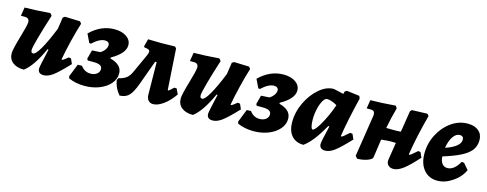

<svg xmlns="http://www.w3.org/2000/svg" viewBox="-25 -978 3775 1489"><g transform="rotate(15 1863.0 -234.0)"><path d="M514 -128Q437 -46 397.5 -17Q358 12 324 12Q277 12 277 -30Q277 -47 310 -189L302 -191Q234 -41 165 10Q107 10 74 -16.5Q41 -43 41 -90Q41 -119 73 -229Q84 -267 93.5 -303Q103 -339 103 -354Q103 -388 67 -388H35L46 -457Q121 -457 251 -467L265 -449Q228 -334 206 -253.5Q184 -173 184 -156Q184 -142 188 -136Q192 -130 202 -130Q222 -130 258 -192.5Q294 -255 338 -365L352 -459L368 -469L489 -465L502 -449Q481 -383 460 -297Q439 -211 427 -144L431 -140Q438 -142 449 -150Q460 -158 477 -172L496 -169Z M522 -16 518 -32 559 -135 593 -136Q623 -94 672 -94Q703 -94 722.5 -109.5Q742 -125 742 -148Q742 -168 725.5 -177.5Q709 -187 672 -187H626L618 -199L637 -271L703 -275Q724 -287 737.5 -306Q751 -325 751 -343Q751 -357 741.5 -364.5Q732 -372 716 -372Q671 -372 615 -319L602 -321L569 -389Q657 -475 765 -475Q825 -475 862 -449Q899 -423 899 -382Q899 -316 792 -256L791 -248Q841 -234 864 -210.5Q887 -187 887 -151Q887 -107 855.5 -70Q824 -33 770 -11.5Q716 10 651 10Q579 10 522 -16Z M1368 -113Q1329 -56 1283.5 -23.5Q1238 9 1202 9Q1176 9 1161.5 -9Q1147 -27 1148 -61L1145 -313H1133L1061 -115Q1035 -44 1008.5 -17Q982 10 934 12Q892 -36 882 -98L891 -116Q928 -124 951 -141Q974 -158 989 -191L1059 -344Q1068 -364 1068 -375Q1068 -386 1058 -391.5Q1048 -397 1024 -399L1019 -407L1035 -467Q1109 -465 1143 -465Q1179 -465 1251 -467L1263 -455L1284 -127L1288 -123Q1300 -129 1328 -157H1347Z M1871 -128Q1794 -46 1754.5 -17Q1715 12 1681 12Q1634 12 1634 -30Q1634 -47 1667 -189L1659 -191Q1591 -41 1522 10Q1464 10 1431 -16.5Q1398 -43 1398 -90Q1398 -119 1430 -229Q1441 -267 1450.5 -303Q1460 -339 1460 -354Q1460 -388 1424 -388H1392L1403 -457Q1478 -457 1608 -467L1622 -449Q1585 -334 1563 -253.5Q1541 -173 1541 -156Q1541 -142 1545 -136Q1549 -130 1559 -130Q1579 -130 1615 -192.5Q1651 -255 1695 -365L1709 -459L1725 -469L1846 -465L1859 -449Q1838 -383 1817 -297Q1796 -211 1784 -144L1788 -140Q1795 -142 1806 -150Q1817 -158 1834 -172L1853 -169Z M1879 -16 1875 -32 1916 -135 1950 -136Q1980 -94 2029 -94Q2060 -94 2079.5 -109.5Q2099 -125 2099 -148Q2099 -168 2082.5 -177.5Q2066 -187 2029 -187H1983L1975 -199L1994 -271L2060 -275Q2081 -287 2094.5 -306Q2108 -325 2108 -343Q2108 -357 2098.5 -364.5Q2089 -372 2073 -372Q2028 -372 1972 -319L1959 -321L1926 -389Q2014 -475 2122 -475Q2182 -475 2219 -449Q2256 -423 2256 -382Q2256 -316 2149 -256L2148 -248Q2198 -234 2221 -210.5Q2244 -187 2244 -151Q2244 -107 2212.5 -70Q2181 -33 2127 -11.5Q2073 10 2008 10Q1936 10 1879 -16Z M2737 -172 2756 -169 2774 -128Q2696 -45 2657 -16.5Q2618 12 2583 12Q2561 12 2549 1Q2537 -10 2537 -30Q2537 -48 2568 -178L2559 -179Q2516 -103 2481 -58.5Q2446 -14 2410 12Q2349 12 2314.5 -27.5Q2280 -67 2280 -138Q2280 -217 2316.5 -293.5Q2353 -370 2410 -419Q2467 -468 2526 -468L2607 -450L2613 -471L2628 -480L2731 -467L2739 -447Q2692 -256 2673 -129L2676 -126Q2682 -126 2694.5 -135.5Q2707 -145 2737 -172ZM2578 -351Q2557 -364 2535 -371.5Q2513 -379 2497 -379Q2480 -379 2464.5 -352.5Q2449 -326 2439 -283.5Q2429 -241 2429 -198Q2429 -164 2434.5 -142.5Q2440 -121 2448 -121Q2467 -121 2507.5 -192.5Q2548 -264 2578 -351Z M3320 -128Q3250 -50 3208 -19Q3166 12 3131 12Q3106 12 3091 -2Q3076 -16 3076 -39L3077 -48L3099 -188L3057 -189Q3033 -189 2982 -183L2961 -36Q2959 -19 2921 -5.5Q2883 8 2840 8L2824 -11Q2868 -287 2876 -346Q2878 -369 2870.5 -378.5Q2863 -388 2842 -388H2811L2822 -457Q2899 -457 3024 -467L3036 -448Q3013 -367 2997 -281Q3016 -280 3052 -280Q3095 -280 3114 -282L3141 -453L3153 -466L3277 -470L3290 -455Q3244 -285 3219 -129L3223 -126Q3228 -126 3241.5 -136.5Q3255 -147 3283 -172L3302 -169Z M3474 -180Q3476 -144 3491.5 -123.5Q3507 -103 3534 -103Q3561 -103 3585.5 -122Q3610 -141 3630 -178L3650 -176L3691 -128Q3665 -69 3605 -28.5Q3545 12 3484 12Q3416 12 3375 -36.5Q3334 -85 3334 -167Q3334 -248 3371 -319.5Q3408 -391 3469 -434Q3530 -477 3600 -477Q3656 -477 3688 -450Q3720 -423 3720 -376Q3720 -330 3695.5 -296.5Q3671 -263 3617.5 -235.5Q3564 -208 3474 -180ZM3477 -250Q3594 -290 3594 -346Q3594 -360 3586 -368Q3578 -376 3564 -376Q3533 -376 3509.5 -341.5Q3486 -307 3477 -250Z"/></g></svg>

Font: Alegreya ExtraBold
Style: Italic
Weight: 800
Italic angle: -7°
Designer: Juan Pablo del Peral
Foundry: Huerta Tipografica
Version: Version 2.007; ttfautohint (v1.6)